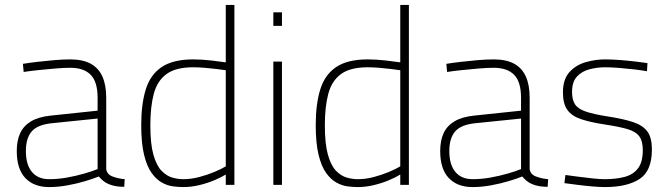

<svg xmlns="http://www.w3.org/2000/svg" viewBox="-20 -750 2714 779"><path d="M179 9Q118 9 83 -27.5Q48 -64 48 -137Q48 -180 62 -210Q76 -240 106.5 -258Q137 -276 186 -281L376 -301V-353Q376 -418 348 -446.5Q320 -475 265 -475Q239 -475 204 -472Q169 -469 135 -465.5Q101 -462 76 -458L73 -491Q97 -495 131 -499Q165 -503 200.5 -506Q236 -509 265 -509Q316 -509 348 -491.5Q380 -474 395.5 -439.5Q411 -405 411 -353V-65Q413 -43 436.5 -34Q460 -25 486 -23L484 8Q467 8 451 5.5Q435 3 421 -3Q409 -8 399 -16Q389 -24 381 -34Q359 -25 325.5 -15Q292 -5 254 2Q216 9 179 9ZM180 -23Q215 -23 251.5 -29.5Q288 -36 321 -45.5Q354 -55 376 -64V-269L190 -250Q132 -244 108.5 -216.5Q85 -189 85 -137Q85 -82 109.5 -52.5Q134 -23 180 -23Z M723 9Q704 9 681.5 6Q659 3 636.5 -9.5Q614 -22 595 -48.5Q576 -75 564.5 -122Q553 -169 553 -242Q553 -328 571.5 -387.5Q590 -447 636 -478Q682 -509 764 -509Q799 -509 838 -504.5Q877 -500 896 -497V-730H931V0H896V-42Q879 -31 850.5 -19Q822 -7 789 1Q756 9 723 9ZM723 -23Q755 -23 787.5 -31.5Q820 -40 849 -52Q878 -64 896 -75V-465Q883 -467 859 -470Q835 -473 809.5 -475Q784 -477 764 -477Q693 -477 655.5 -449.5Q618 -422 604 -369.5Q590 -317 590 -242Q590 -166 602.5 -122Q615 -78 635.5 -57Q656 -36 679 -29.5Q702 -23 723 -23Z M1089 0V-500H1124V0ZM1089 -645V-700H1124V-645Z M1431 9Q1412 9 1389.5 6Q1367 3 1344.5 -9.5Q1322 -22 1303 -48.5Q1284 -75 1272.5 -122Q1261 -169 1261 -242Q1261 -328 1279.5 -387.5Q1298 -447 1344 -478Q1390 -509 1472 -509Q1507 -509 1546 -504.5Q1585 -500 1604 -497V-730H1639V0H1604V-42Q1587 -31 1558.5 -19Q1530 -7 1497 1Q1464 9 1431 9ZM1431 -23Q1463 -23 1495.5 -31.5Q1528 -40 1557 -52Q1586 -64 1604 -75V-465Q1591 -467 1567 -470Q1543 -473 1517.5 -475Q1492 -477 1472 -477Q1401 -477 1363.5 -449.5Q1326 -422 1312 -369.5Q1298 -317 1298 -242Q1298 -166 1310.5 -122Q1323 -78 1343.5 -57Q1364 -36 1387 -29.5Q1410 -23 1431 -23Z M1897 9Q1836 9 1801 -27.5Q1766 -64 1766 -137Q1766 -180 1780 -210Q1794 -240 1824.5 -258Q1855 -276 1904 -281L2094 -301V-353Q2094 -418 2066 -446.5Q2038 -475 1983 -475Q1957 -475 1922 -472Q1887 -469 1853 -465.5Q1819 -462 1794 -458L1791 -491Q1815 -495 1849 -499Q1883 -503 1918.5 -506Q1954 -509 1983 -509Q2034 -509 2066 -491.5Q2098 -474 2113.5 -439.5Q2129 -405 2129 -353V-65Q2131 -43 2154.5 -34Q2178 -25 2204 -23L2202 8Q2185 8 2169 5.5Q2153 3 2139 -3Q2127 -8 2117 -16Q2107 -24 2099 -34Q2077 -25 2043.5 -15Q2010 -5 1972 2Q1934 9 1897 9ZM1898 -23Q1933 -23 1969.5 -29.5Q2006 -36 2039 -45.5Q2072 -55 2094 -64V-269L1908 -250Q1850 -244 1826.5 -216.5Q1803 -189 1803 -137Q1803 -82 1827.5 -52.5Q1852 -23 1898 -23Z M2435 9Q2414 9 2384 6.5Q2354 4 2323.5 0Q2293 -4 2270 -7L2274 -40Q2297 -37 2327 -33Q2357 -29 2386 -26Q2415 -23 2433 -23Q2480 -23 2515 -32.5Q2550 -42 2569 -67.5Q2588 -93 2588 -141Q2588 -177 2574 -196.5Q2560 -216 2526.5 -226Q2493 -236 2433 -245Q2375 -254 2337.5 -266.5Q2300 -279 2282 -304Q2264 -329 2264 -375Q2264 -428 2290 -457Q2316 -486 2355.5 -497.5Q2395 -509 2435 -509Q2463 -509 2495 -506.5Q2527 -504 2557 -500.5Q2587 -497 2607 -494L2605 -461Q2583 -465 2553 -468.5Q2523 -472 2491.5 -474.5Q2460 -477 2435 -477Q2403 -477 2372 -469Q2341 -461 2321 -439.5Q2301 -418 2301 -377Q2301 -346 2312.5 -327.5Q2324 -309 2355 -298Q2386 -287 2443 -278Q2509 -268 2549 -254.5Q2589 -241 2607 -216Q2625 -191 2625 -144Q2625 -56 2574.5 -23.5Q2524 9 2435 9Z"/></svg>

Font: TitilliumWeb ExtraLight
Style: Regular
Weight: 400
Designer: Mohamed Gaber, Accademia di Belle Arti di Urbino and others
Foundry: Kief Type Foundry, Accademia di Belle Arti di Urbino and others
Version: Version 3.000; ttfautohint (v1.8.2)